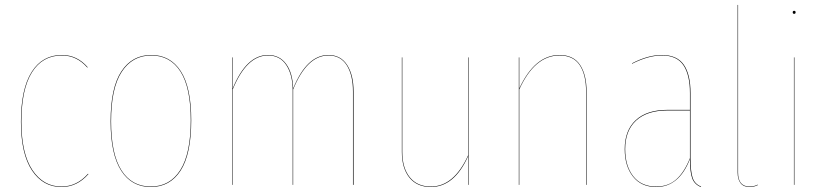

<svg xmlns="http://www.w3.org/2000/svg" viewBox="-20 -750 3345 779"><path d="M231 -526.9Q293 -526.9 335.9 -477.1L334 -476.1Q291.5 -524.9 231 -524.9Q152.3 -524.9 109.6 -456.5Q66.9 -388.2 66.9 -255.9Q66.9 -126.5 111.6 -59.8Q156.2 6.8 229 6.8Q291.5 6.8 336.9 -44.9L338.9 -43.9Q293 8.8 229 8.8Q154.8 8.8 109.9 -58.3Q64.9 -125.5 64.9 -255.9Q64.9 -389.2 108.4 -458Q151.9 -526.9 231 -526.9Z M593.8 -526.9Q670.9 -526.9 713.4 -461.2Q755.9 -395.5 755.9 -262.2Q755.9 -125 712.9 -58.1Q669.9 8.8 591.8 8.8Q514.2 8.8 471.4 -57.9Q428.7 -124.5 428.7 -257.8Q428.7 -394 472.4 -460.4Q516.1 -526.9 593.8 -526.9ZM430.7 -257.8Q430.7 -125 472.7 -59.1Q514.6 6.8 591.8 6.8Q668.9 6.8 711.4 -59.8Q753.9 -126.5 753.9 -262.2Q753.9 -394.5 712.2 -459.7Q670.4 -524.9 593.8 -524.9Q517.1 -524.9 473.9 -458.7Q430.7 -392.6 430.7 -257.8Z M1312.5 -526.9Q1362.3 -526.9 1388.4 -486.3Q1414.6 -445.8 1414.6 -377.9V0H1412.1V-377.9Q1412.1 -445.3 1387 -485.1Q1361.8 -524.9 1312.5 -524.9Q1225.6 -524.9 1169.4 -387.2V0H1167.5V-382.8Q1167.5 -446.3 1141.8 -485.6Q1116.2 -524.9 1067.4 -524.9Q980.5 -524.9 924.3 -387.2V0H922.4V-517.1H924.3V-391.6Q980 -526.9 1067.4 -526.9Q1114.3 -526.9 1140.9 -490.5Q1167.5 -454.1 1169.4 -391.1Q1225.1 -526.9 1312.5 -526.9Z M1881.3 -517.1V0H1879.4V-116.2Q1823.2 8.8 1728 8.8Q1671.9 8.8 1641.1 -29.3Q1610.4 -67.4 1610.4 -133.8V-517.1H1612.3V-133.8Q1612.3 -68.4 1642.6 -30.8Q1672.9 6.8 1728 6.8Q1821.8 6.8 1879.4 -120.1V-517.1Z M2250 -526.9Q2306.2 -526.9 2333 -487.3Q2359.9 -447.8 2359.9 -377.9V0H2357.9V-377.9Q2357.9 -447.3 2331.8 -486.1Q2305.7 -524.9 2250 -524.9Q2149.4 -524.9 2086.9 -387.2V0H2085V-517.1H2086.9V-391.1Q2149.9 -526.9 2250 -526.9Z M2781.7 -109.9Q2781.7 -53.2 2790.5 -28.1Q2799.3 -2.9 2824.7 6.8L2823.7 8.8Q2797.9 -1.5 2788.6 -26.1Q2779.3 -50.8 2779.3 -104.5Q2734.9 8.8 2642.6 8.8Q2581.5 8.8 2548.1 -33.7Q2514.6 -76.2 2514.6 -145Q2514.6 -221.2 2559.6 -262.7Q2604.5 -304.2 2687.5 -304.2H2779.3V-372.1Q2779.3 -446.3 2752.7 -485.6Q2726.1 -524.9 2665.5 -524.9Q2610.4 -524.9 2544.4 -491.2V-493.2Q2608.9 -526.9 2665.5 -526.9Q2727.1 -526.9 2754.4 -487.3Q2781.7 -447.8 2781.7 -372.1ZM2642.6 6.8Q2690.9 6.8 2723.6 -22Q2756.3 -50.8 2779.3 -108.4V-301.8H2687.5Q2605.5 -301.8 2561 -261Q2516.6 -220.2 2516.6 -145Q2516.6 -76.7 2549.3 -34.9Q2582 6.8 2642.6 6.8Z M3021.5 8.8Q2997.1 8.8 2984.9 -6.6Q2972.7 -22 2972.7 -49.8V-730H2974.6V-49.8Q2974.6 6.8 3021.5 6.8Q3039.1 6.8 3054.7 -1V1Q3039.1 8.8 3021.5 8.8Z M3208 -700.2Q3208 -693.8 3202.1 -693.8Q3196.3 -693.8 3196.3 -700.2Q3196.3 -706.1 3202.1 -706.1Q3208 -706.1 3208 -700.2ZM3203.1 -517.1V0H3201.2V-517.1Z"/></svg>

Font: Fira Sans Compressed Two
Style: Regular
Weight: 100
Width: 1
Designer: Carrois Corporate & Edenspiekermann AG
Foundry: Carrois Corporate GbR & Edenspiekermann AG
Version: Version 4.203;PS 004.203;hotconv 1.0.88;makeotf.lib2.5.64775